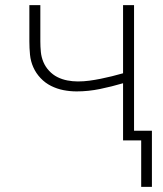

<svg xmlns="http://www.w3.org/2000/svg" viewBox="-20 -550 640 752"><path d="M575 182H533V0H462V-224Q418 -211 372 -201.5Q326 -192 280 -192Q254 -192 228.5 -197Q203 -202 180 -213.5Q157 -225 139 -244Q121 -263 110.5 -286.5Q100 -310 97.5 -336Q95 -362 95 -388V-530H138V-388Q138 -367 140 -346.5Q142 -326 150 -307Q158 -288 172.5 -272.5Q187 -257 205 -248Q223 -239 243.5 -235Q264 -231 285 -231Q308 -231 330 -234Q352 -237 374.5 -241.5Q397 -246 419 -251.5Q441 -257 462 -263V-530H505V-38H575Z"/></svg>

Font: Iosevka Curly XLtEx
Style: Regular
Weight: 200
Width: 7
Monospace: yes
Designer: Belleve Invis
Foundry: Belleve Invis
Version: Version 11.1.0; ttfautohint (v1.8.3)